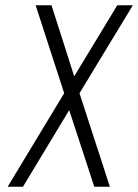

<svg xmlns="http://www.w3.org/2000/svg" viewBox="-20 -707 523 727"><path d="M175 -687H115L223 -354L9 0H67L242 -290L337 0H396L281 -354L483 -687H424L261 -418Z"/></svg>

Font: Secuela Light
Style: Italic
Weight: 300
Italic angle: -8°
Designer: Fernando Haro
Foundry: deFharo
Version: Version 1.708